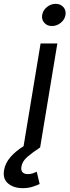

<svg xmlns="http://www.w3.org/2000/svg" viewBox="-91 -769 363 1001"><path d="M30.8 0 120.6 -542.5H208L118.2 0ZM27.3 211.9Q-19.5 211.9 -48.6 187.7Q-77.6 163.6 -69.8 117.7Q-64 82 -36.4 49.8Q-8.8 17.6 37.6 -10.3L117.7 0Q79.1 25.4 52 48.6Q24.9 71.8 20.5 100.6Q17.6 119.1 26.4 128.9Q35.2 138.7 54.7 138.7Q67.9 138.7 79.6 134.8Q91.3 130.9 100.6 126.5L115.7 190.4Q100.1 197.8 78.1 204.8Q56.2 211.9 27.3 211.9ZM179.7 -633.3Q154.8 -633.3 139.9 -650.1Q125 -667 128.9 -690.9Q132.8 -715.3 153.6 -732.2Q174.3 -749 199.2 -749Q224.1 -749 239.3 -732.2Q254.4 -715.3 250.5 -690.9Q246.6 -667 225.8 -650.1Q205.1 -633.3 179.7 -633.3Z"/></svg>

Font: Inter 16pt
Style: Italic
Weight: 400
Italic angle: -9.3988°
Version: Version 4.001;git-66647c0bb